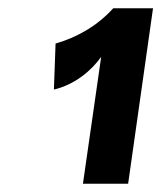

<svg xmlns="http://www.w3.org/2000/svg" viewBox="-20 -790 389 463"><path d="M180 -347H289L349 -770H253C216 -729 167 -700 114 -685L110 -574C160 -586 200 -619 224 -653Z"/></svg>

Font: Ronzino Bold
Style: Italic
Weight: 700
Italic angle: -8°
Designer: Nunzio Mazzaferro
Foundry: Collletttivo
Version: Version 1.000;Glyphs 3.3 (3337)